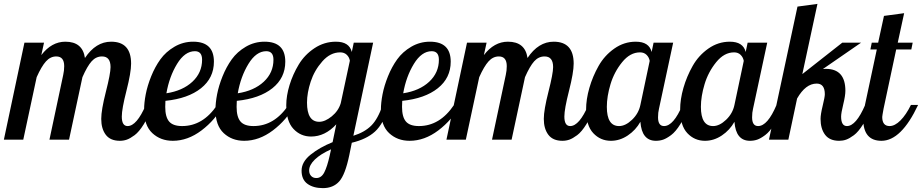

<svg xmlns="http://www.w3.org/2000/svg" viewBox="-42 -720 4754 990"><path d="M-22 0 84 -500H185L171 -436Q224 -505 295 -505Q384 -505 396 -421Q452 -505 531 -505Q634 -505 634 -392Q634 -346 610 -252Q586 -158 586 -119Q586 -70 616 -70Q663 -70 710 -179H747Q724 -119 699.5 -79.5Q675 -40 652 -23Q629 -6 612 0Q595 6 576 6Q527 6 503.5 -25Q480 -56 480 -107Q480 -153 504 -247Q528 -341 528 -374Q528 -429 484 -429Q453 -429 430.5 -404Q408 -379 383 -322L314 0H213L284 -334Q289 -356 289 -379Q289 -429 248 -429Q218 -429 195 -403.5Q172 -378 147 -322L78 0Z M701 -154Q701 -190 709.5 -234Q718 -278 737.5 -326.5Q757 -375 785 -414Q813 -453 857.5 -479Q902 -505 954 -505Q1061 -505 1061 -402Q1061 -318 994.5 -265Q928 -212 811 -200Q810 -189 810 -169Q810 -117 830 -93.5Q850 -70 897 -70Q1005 -70 1078 -179H1110Q1068 -101 997 -47.5Q926 6 849 6Q786 6 743.5 -33.5Q701 -73 701 -154ZM816 -239Q900 -252 950 -298.5Q1000 -345 1000 -412Q1000 -456 963 -456Q911 -456 871 -390.5Q831 -325 816 -239Z M1069 -154Q1069 -190 1077.5 -234Q1086 -278 1105.5 -326.5Q1125 -375 1153 -414Q1181 -453 1225.5 -479Q1270 -505 1322 -505Q1429 -505 1429 -402Q1429 -318 1362.5 -265Q1296 -212 1179 -200Q1178 -189 1178 -169Q1178 -117 1198 -93.5Q1218 -70 1265 -70Q1373 -70 1446 -179H1478Q1436 -101 1365 -47.5Q1294 6 1217 6Q1154 6 1111.5 -33.5Q1069 -73 1069 -154ZM1184 -239Q1268 -252 1318 -298.5Q1368 -345 1368 -412Q1368 -456 1331 -456Q1279 -456 1239 -390.5Q1199 -325 1184 -239Z M1434 -177Q1434 -226 1451 -281.5Q1468 -337 1498.5 -387.5Q1529 -438 1579.5 -471.5Q1630 -505 1690 -505Q1759 -505 1772 -452L1782 -500H1882L1780 -20Q1838 -38 1872.5 -72.5Q1907 -107 1931 -179H1968Q1935 -81 1891.5 -41.5Q1848 -2 1772 16L1759 80Q1738 181 1707 215.5Q1676 250 1623 250Q1574 250 1543.5 228Q1513 206 1513 160Q1513 115 1559.5 77.5Q1606 40 1673 13L1692 -79Q1634 -16 1562 -16Q1508 -16 1471 -55.5Q1434 -95 1434 -177ZM1541 -191Q1541 -92 1604 -92Q1634 -92 1668.5 -120Q1703 -148 1715 -188L1762 -407Q1759 -425 1746 -437.5Q1733 -450 1712 -450Q1661 -450 1620 -403.5Q1579 -357 1560 -299Q1541 -241 1541 -191ZM1552 159Q1552 176 1562 187Q1572 198 1589 198Q1615 198 1630 169Q1645 140 1658 82L1665 50Q1611 74 1581.5 102.5Q1552 131 1552 159Z M1922 -154Q1922 -190 1930.5 -234Q1939 -278 1958.5 -326.5Q1978 -375 2006 -414Q2034 -453 2078.5 -479Q2123 -505 2175 -505Q2282 -505 2282 -402Q2282 -318 2215.5 -265Q2149 -212 2032 -200Q2031 -189 2031 -169Q2031 -117 2051 -93.5Q2071 -70 2118 -70Q2226 -70 2299 -179H2331Q2289 -101 2218 -47.5Q2147 6 2070 6Q2007 6 1964.5 -33.5Q1922 -73 1922 -154ZM2037 -239Q2121 -252 2171 -298.5Q2221 -345 2221 -412Q2221 -456 2184 -456Q2132 -456 2092 -390.5Q2052 -325 2037 -239Z M2260 0 2366 -500H2467L2453 -436Q2506 -505 2577 -505Q2666 -505 2678 -421Q2734 -505 2813 -505Q2916 -505 2916 -392Q2916 -346 2892 -252Q2868 -158 2868 -119Q2868 -70 2898 -70Q2945 -70 2992 -179H3029Q3006 -119 2981.5 -79.5Q2957 -40 2934 -23Q2911 -6 2894 0Q2877 6 2858 6Q2809 6 2785.5 -25Q2762 -56 2762 -107Q2762 -153 2786 -247Q2810 -341 2810 -374Q2810 -429 2766 -429Q2735 -429 2712.5 -404Q2690 -379 2665 -322L2596 0H2495L2566 -334Q2571 -356 2571 -379Q2571 -429 2530 -429Q2500 -429 2477 -403.5Q2454 -378 2429 -322L2360 0Z M2980 -155Q2980 -208 2997 -267Q3014 -326 3044.5 -380Q3075 -434 3125.5 -469.5Q3176 -505 3236 -505Q3305 -505 3318 -452L3328 -500H3429L3356 -160Q3351 -140 3351 -115Q3351 -70 3382 -70Q3431 -70 3477 -179H3514Q3491 -120 3466.5 -80.5Q3442 -41 3418.5 -23.5Q3395 -6 3377.5 0Q3360 6 3340 6Q3267 6 3260 -92Q3236 -49 3195 -21.5Q3154 6 3108 6Q3054 6 3017 -33.5Q2980 -73 2980 -155ZM3087 -169Q3087 -70 3150 -70Q3183 -70 3217 -102.5Q3251 -135 3260 -179L3308 -406Q3305 -424 3292 -437Q3279 -450 3258 -450Q3207 -450 3166 -399.5Q3125 -349 3106 -286Q3087 -223 3087 -169Z M3465 -155Q3465 -208 3482 -267Q3499 -326 3529.5 -380Q3560 -434 3610.5 -469.5Q3661 -505 3721 -505Q3790 -505 3803 -452L3813 -500H3914L3841 -160Q3836 -140 3836 -115Q3836 -70 3867 -70Q3916 -70 3962 -179H3999Q3976 -120 3951.5 -80.5Q3927 -41 3903.5 -23.5Q3880 -6 3862.5 0Q3845 6 3825 6Q3752 6 3745 -92Q3721 -49 3680 -21.5Q3639 6 3593 6Q3539 6 3502 -33.5Q3465 -73 3465 -155ZM3572 -169Q3572 -70 3635 -70Q3668 -70 3702 -102.5Q3736 -135 3745 -179L3793 -406Q3790 -424 3777 -437Q3764 -450 3743 -450Q3692 -450 3651 -399.5Q3610 -349 3591 -286Q3572 -223 3572 -169Z M3923 0 4070 -686 4173 -700 4095 -338 4301 -500H4398L4201 -364Q4203 -364 4208 -364.5Q4213 -365 4216 -365Q4317 -365 4317 -252Q4317 -227 4306 -182Q4295 -137 4295 -119Q4295 -70 4325 -70Q4372 -70 4419 -179H4456Q4433 -119 4408.5 -79.5Q4384 -40 4361 -23Q4338 -6 4321 0Q4304 6 4285 6Q4236 6 4212.5 -25Q4189 -56 4189 -107Q4189 -130 4200 -175Q4211 -220 4211 -234Q4211 -289 4169 -289Q4112 -289 4068 -212L4023 0Z M4409 -106Q4409 -134 4418 -179L4479 -465H4446L4453 -500H4486L4516 -638L4620 -652L4587 -500H4664L4657 -465H4579L4514 -160Q4507 -122 4507 -117Q4507 -70 4545 -70Q4572 -70 4601 -99Q4630 -128 4655 -179H4692Q4605 6 4503 6Q4409 6 4409 -106Z"/></svg>

Font: Lobster Two
Style: Italic
Weight: 400
Designer: Pablo Impallari
Foundry: Pablo Impallari. www.impallari.com
Version: Version 1.006